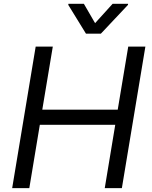

<svg xmlns="http://www.w3.org/2000/svg" viewBox="-20 -967 780 987"><path d="M42.6 0 163.4 -727.3H251.4L197.4 -403.4H585.2L639.2 -727.3H727.3L606.5 0H518.5L572.4 -325.3H184.7L130.7 0ZM411.2 -947.4 468.8 -848 558.9 -947.4H638.5L637.8 -941.8L498.6 -794H421.9L331 -941.8L331.7 -947.4Z"/></svg>

Font: Karasuma Gothic
Style: Italic
Weight: 400
Italic angle: -9.39999°
Designer: Rasmus Andersson / Ryoko Nishizuka
Foundry: Genbu
Version: Version 1.00